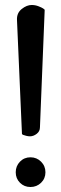

<svg xmlns="http://www.w3.org/2000/svg" viewBox="-20 -746 245 769"><path d="M159 -707 140 -236Q140 -220 127 -210Q114 -200 100 -200Q93 -200 85 -202Q77 -204 72 -206L68 -209L48 -667Q47 -694 67 -710Q87 -726 107 -726Q121 -726 134 -721Q147 -716 153 -712ZM60 -14Q43 -31 43 -56Q43 -81 60 -98.5Q77 -116 102 -116Q127 -116 144.5 -98.5Q162 -81 162 -56Q162 -31 144.5 -14Q127 3 102 3Q77 3 60 -14Z"/></svg>

Font: Sofia
Style: Regular
Weight: 400
Designer: Paula Nazal and Daniel Hernndez
Foundry: Paula Nazal, Daniel Hernndez
Version: Version 1.001